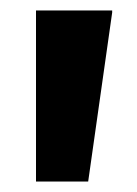

<svg xmlns="http://www.w3.org/2000/svg" viewBox="-20 -828 263 368"><path d="M195 -808V-804L149 -480H49V-808Z"/></svg>

Font: Encode Sans Narrow
Style: ExtraBold
Weight: 800
Designer: Pablo Impallari, Andres Torresi
Foundry: Pablo Impallari, Andres Torresi
Version: Version 1.000; ttfautohint (v1.00) -l 8 -r 50 -G 200 -x 14 -